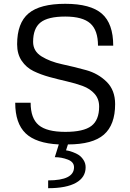

<svg xmlns="http://www.w3.org/2000/svg" viewBox="-20 -739 685 1009"><path d="M268 87 289 20Q169 14 114.5 -38.5Q60 -91 60 -199H141Q141 -117 183.5 -81.5Q226 -46 323 -46Q419 -46 460 -77Q501 -108 501 -179Q501 -219 477 -246Q453 -273 415 -287Q377 -301 331 -311.5Q285 -322 239.5 -334.5Q194 -347 156 -365.5Q118 -384 94 -419.5Q70 -455 70 -506Q70 -618 130 -668.5Q190 -719 323 -719Q456 -719 515.5 -667Q575 -615 575 -499H495Q495 -580 454.5 -616Q414 -652 323 -652Q232 -652 193 -621Q154 -590 154 -519Q154 -470 198.5 -442.5Q243 -415 306 -401.5Q369 -388 432.5 -370.5Q496 -353 540.5 -309Q585 -265 585 -192Q585 -83 526 -31.5Q467 20 337 20L327 51Q331 52 338 53Q345 54 363 60.5Q381 67 394.5 76Q408 85 419 102Q430 119 430 140Q430 193 379.5 221.5Q329 250 233 250V209Q369 209 369 140Q369 112 336 99.5Q303 87 268 87Z"/></svg>

Font: Fivo Sans
Style: Regular
Weight: 400
Designer: Alexander Slobzheninov
Foundry: Alexander Slobzheninov
Version: 1.0